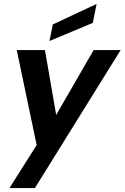

<svg xmlns="http://www.w3.org/2000/svg" viewBox="-20 -754 632 974"><path d="M455 -500H592L157 200H28L166 -18L65 -500H208L265 -171ZM470 -734 451 -638 231 -546 248 -630Z"/></svg>

Font: Albert Sans
Style: Bold Italic
Weight: 700
Italic angle: -11.25°
Designer: Andreas Rasmussen
Foundry: a.Foundry
Version: Version 1.025